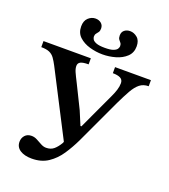

<svg xmlns="http://www.w3.org/2000/svg" viewBox="-168 -1001 994 1132"><g transform="rotate(20 329.0 -434.5)"><path d="M163 18Q117 18 89.5 0Q62 -18 62 -51Q62 -75 77 -91.5Q92 -108 118 -108Q136 -108 153 -99Q170 -90 187 -80.5Q204 -71 221 -71Q250 -71 269 -87Q288 -103 305 -132Q307 -136 308 -140L101 -542Q88 -567 75.5 -584.5Q63 -602 44 -610.5Q25 -619 -8 -619V-657H289V-619Q253 -619 238.5 -611Q224 -603 224 -586Q224 -569 232.5 -549.5Q241 -530 262 -489L332 -347L368 -261H374L481 -491Q492 -514 499 -536.5Q506 -559 506 -579Q506 -601 489 -610Q472 -619 441 -619V-657H666V-619Q633 -619 610.5 -601Q588 -583 568.5 -548.5Q549 -514 525 -464L392 -179Q368 -129 338 -84Q308 -39 265.5 -10.5Q223 18 163 18ZM345 -702Q304 -702 264 -713.5Q224 -725 197.5 -749.5Q171 -774 171 -815Q171 -850 191 -868.5Q211 -887 236 -887Q257 -887 271.5 -875Q286 -863 286 -842Q286 -827 280 -819Q274 -811 268 -803.5Q262 -796 262 -784Q262 -776 267.5 -766.5Q273 -757 291 -750Q309 -743 345 -743Q381 -743 398.5 -750Q416 -757 421.5 -766.5Q427 -776 427 -783Q427 -796 421 -803Q415 -810 409 -818Q403 -826 403 -842Q403 -864 417.5 -875.5Q432 -887 453 -887Q477 -887 498 -869.5Q519 -852 519 -815Q519 -775 492.5 -750Q466 -725 426 -713.5Q386 -702 345 -702Z"/></g></svg>

Font: STIX Two Text SemiBold
Style: Regular
Weight: 600
Designer: Ross Mills, John Hudson & Paul Hanslow, Tiro Typeworks Ltd; with prior portions MicroPress Inc., and Coen Hoffman.
Foundry: Tiro Typeworks Ltd
Version: Version 2.13 b171